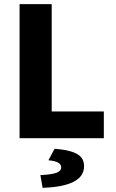

<svg xmlns="http://www.w3.org/2000/svg" viewBox="-20 -671 562 932"><path d="M75 0H484V-130H231V-651H75ZM187 241C314 236 388 205 388 136C388 87 354 60 245 51L215 107C260 111 277 123 277 141C277 164 253 175 176 179Z"/></svg>

Font: DAIFUKU Sans
Style: Bold
Weight: 700
Designer: Original font ‘Source Han Sans JP’ : Paul D. Hunt
Foundry: Daifuku
Version: Version 1.000